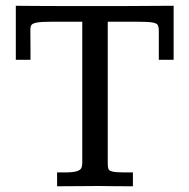

<svg xmlns="http://www.w3.org/2000/svg" viewBox="-20 -650 661 670"><path d="M179.2 0V-48.3H206.1Q236.8 -48.3 249.5 -53Q262.2 -57.6 264.6 -65.4Q267.1 -73.2 267.1 -82V-574.2H161.1Q124.5 -574.2 108.9 -571.3Q93.3 -568.4 89.6 -562.5Q85.9 -556.6 85.9 -547.4Q85.9 -532.7 86.2 -513.9Q86.4 -495.1 86.4 -476.1Q86.4 -457 86.4 -441.4H35.2V-629.9Q35.2 -629.9 59.1 -629.6Q83 -629.4 117.2 -629.2Q151.4 -628.9 183.1 -628.9Q214.8 -628.9 230.5 -628.9H418.9Q441.4 -628.9 472.2 -629.2Q502.9 -629.4 533.4 -629.6Q564 -629.9 585.9 -629.9V-441.4H534.2V-542Q534.2 -555.7 530.5 -562.5Q526.9 -569.3 510.3 -571.8Q493.7 -574.2 454.6 -574.2H356V-76.7Q356 -65.9 358.6 -59.8Q361.3 -53.7 374 -51Q386.7 -48.3 416.5 -48.3H443.8V0Q415.5 0 387.5 -0.2Q359.4 -0.5 318.4 -1Q315.4 -1 298.6 -0.7Q281.7 -0.5 259 -0.5Q236.3 -0.5 214.4 -0.2Q192.4 0 179.2 0Z"/></svg>

Font: Kameron
Style: Regular
Weight: 400
Designer: Vernon Adams
Foundry: Vernon Adams
Version: Version 1.100